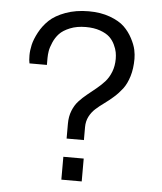

<svg xmlns="http://www.w3.org/2000/svg" viewBox="-51 -743 664 788"><g transform="rotate(5 281.0 -349.0)"><path d="M237.8 -169.9V-231Q237.8 -260.7 247.3 -284.7Q256.8 -308.6 272 -325.2Q287.1 -341.8 305.7 -356.7Q324.2 -371.6 342.5 -386.5Q360.8 -401.4 376 -418.2Q391.1 -435.1 400.6 -459.2Q410.2 -483.4 410.2 -513.2Q410.2 -526.9 407.7 -540.3Q405.3 -553.7 397 -571.3Q388.7 -588.9 375 -601.8Q361.3 -614.7 335.9 -623.8Q310.5 -632.8 276.9 -632.8Q239.7 -632.8 211.7 -621.3Q183.6 -609.9 168.7 -594Q153.8 -578.1 144.8 -557.1Q135.7 -536.1 133.3 -521Q130.9 -505.9 130.9 -492.2V-463.9H59.1Q56.2 -475.6 56.2 -497.1Q56.2 -517.1 61.5 -540.5Q66.9 -564 82.3 -592.8Q97.7 -621.6 121.6 -644.3Q145.5 -667 187.7 -682.6Q230 -698.2 283.2 -698.2Q332.5 -698.2 370.8 -684.1Q409.2 -669.9 430.2 -649.7Q451.2 -629.4 464.8 -603.3Q478.5 -577.1 482.7 -557.1Q486.8 -537.1 486.8 -520Q486.8 -480 477.1 -448Q467.3 -416 451.7 -395.5Q436 -375 417 -358.2Q397.9 -341.3 378.9 -327.6Q359.9 -314 344.2 -299.8Q328.6 -285.6 318.8 -266.4Q309.1 -247.1 309.1 -223.1V-169.9ZM231 0V-94.2H314.9V0Z"/></g></svg>

Font: Archivo Light
Style: Regular
Weight: 300
Designer: Hector Gatti
Foundry: Omnibus-Type
Version: Version 2.001